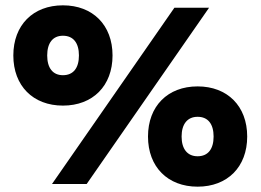

<svg xmlns="http://www.w3.org/2000/svg" viewBox="-20 -690 978 720"><path d="M216 -670C104 -670 30 -596 30 -482C30 -368 104 -294 216 -294C328 -294 402 -368 402 -482C402 -596 328 -670 216 -670ZM175 0H305L764 -661H634ZM216 -556C255 -556 276 -529 276 -482C276 -435 255 -408 216 -408C178 -408 157 -435 157 -482C157 -529 178 -556 216 -556ZM721 -366C609 -366 535 -292 535 -178C535 -64 609 10 721 10C833 10 907 -64 907 -178C907 -292 833 -366 721 -366ZM721 -252C760 -252 781 -225 781 -178C781 -131 760 -104 721 -104C683 -104 661 -131 661 -178C661 -225 683 -252 721 -252Z"/></svg>

Font: Work Sans
Style: Bold
Weight: 700
Designer: Wei Huang
Foundry: Wei Huang
Version: Version 2.012